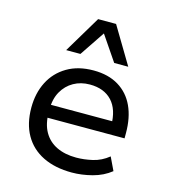

<svg xmlns="http://www.w3.org/2000/svg" viewBox="-113 -849 843 950"><g transform="rotate(15 308.5 -374.5)"><path d="M342 9Q256 9 194 -21.5Q132 -52 99 -110Q66 -168 66 -250Q66 -324 95.5 -382Q125 -440 181.5 -473.5Q238 -507 317 -507Q393 -507 445.5 -475Q498 -443 524.5 -385.5Q551 -328 551 -249V-222H135V-288H491L471 -265Q471 -348 430.5 -391.5Q390 -435 317 -435Q271 -435 234.5 -414.5Q198 -394 176.5 -356Q155 -318 155 -263V-251Q155 -190 178 -149.5Q201 -109 243.5 -88.5Q286 -68 344 -68Q384 -68 427.5 -78Q471 -88 508 -118L540 -51Q500 -19 446.5 -5Q393 9 342 9ZM159 -569 272 -758H364L477 -569H405L318 -697L232 -569Z"/></g></svg>

Font: Nunito Sans 6pt
Style: Regular
Weight: 400
Version: Version 3.101;gftools[0.9.27]